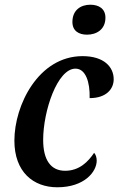

<svg xmlns="http://www.w3.org/2000/svg" viewBox="-20 -784 502 814"><path d="M349 -637C388 -637 427 -658 427 -709C427 -748 398 -764 363 -764C322 -764 287 -741 287 -691C287 -653 314 -637 349 -637ZM223 10C338 10 390 -56 390 -103C390 -118 385 -130 379 -136C354 -99 317 -60 256 -60C195 -60 163 -106 163 -191C163 -313 223 -493 300 -493C343 -493 362 -436 360 -368C431 -368 462 -407 462 -448C462 -500 421 -546 330 -546C143 -546 41 -338 41 -188C41 -55 121 10 223 10Z"/></svg>

Font: Noto Serif Condensed SemiBold
Style: Italic
Weight: 600
Width: 3
Italic angle: -12°
Designer: Monotype Design Team
Foundry: Monotype Imaging Inc.
Version: Version 2.014